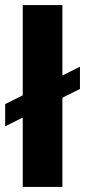

<svg xmlns="http://www.w3.org/2000/svg" viewBox="-28 -740 336 760"><path d="M62 0V-720H219V0ZM-7.5 -240V-328L288.5 -476V-388Z"/></svg>

Font: Chivo Medium
Style: Regular
Weight: 500
Designer: Hector Gatti
Foundry: Omnibus-Type
Version: Version 2.002